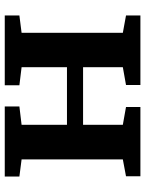

<svg xmlns="http://www.w3.org/2000/svg" viewBox="76 -672 596 787"><g transform="rotate(90 373.5 -278.0)"><path d="M328 -556V-497L255 -484V-321H491V-484L418 -497V-556H702V-497L633 -484V-69L703 -60V0H416V-60L491 -69V-255H255V-69L329 -60V0H43V-60L114 -69V-484L43 -497V-556Z"/></g></svg>

Font: Koeln Type Serif
Style: Bold
Weight: 700
Designer: Eben Sorkin
Foundry: Eben Sorkin
Version: Version 2.002